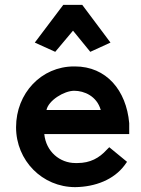

<svg xmlns="http://www.w3.org/2000/svg" viewBox="-20 -758 579 789"><path d="M171 -306C179 -345 243 -385 285 -385C326 -385 378 -363 394 -306ZM429 -153 418 -142C388 -109 351 -88 298 -88H290C226 -88 169 -135 162 -207H511V-252C499 -387 417 -485 288 -485H284C150 -485 46 -375 46 -235C46 -98 154 11 289 11C372 10 448 -20 492 -79L502 -93ZM240 -738 123 -583 207 -545 280 -632 351 -545 434 -583 318 -738Z"/></svg>

Font: Mint Spirit
Style: Bold
Weight: 700
Designer: HARENDAL Hirwen
Foundry: Arkandis Digital Foundry.
Version: Version 1.004;FFEdit